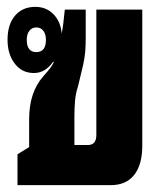

<svg xmlns="http://www.w3.org/2000/svg" viewBox="-20 -540 479 560"><path d="M31 0V-90L65 -111V-192Q65 -271 106 -317Q120 -333 126.5 -341.5Q133 -350 137 -359L135 -360Q112 -327 79 -327Q44 -327 23 -354.5Q2 -382 2 -424Q2 -469 24 -494.5Q46 -520 83 -520Q115 -520 136 -498.5Q157 -477 160 -442Q165 -468 169 -512H230V-430Q230 -406 228.5 -388.5Q227 -371 222 -348.5Q217 -326 207 -286Q201 -269 199 -247.5Q197 -226 197 -198V-117H236Q261 -117 261 -146V-512H395V-115Q395 -60 371.5 -30Q348 0 303 0ZM86 -388Q114 -388 114 -424Q114 -440 106.5 -450Q99 -460 86 -460Q73 -460 65.5 -450Q58 -440 58 -424Q58 -388 86 -388Z"/></svg>

Font: Noto Sans Thai Looped UI Condensed ExtraBold
Style: Regular
Weight: 800
Width: 3
Designer: Cadson Demak Team
Foundry: Cadson Demak Co., Ltd.
Version: Version 1.000